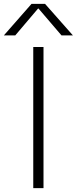

<svg xmlns="http://www.w3.org/2000/svg" viewBox="-49 -973 397 993"><path d="M148 -929 30 -790H-29L114 -953H184L328 -790H269L150 -929ZM123 0V-730H176V0Z"/></svg>

Font: Mplus 1p Light
Style: Regular
Weight: 300
Version: Version 1.061